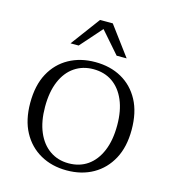

<svg xmlns="http://www.w3.org/2000/svg" viewBox="-107 -790 800 889"><g transform="rotate(15 293.0 -345.5)"><path d="M293 11Q222 11 167 -20Q112 -51 81 -108.5Q50 -166 50 -248Q50 -332 81 -389.5Q112 -447 167 -477.5Q222 -508 293 -508Q365 -508 419.5 -477.5Q474 -447 505 -389.5Q536 -332 536 -248Q536 -166 505 -108.5Q474 -51 419.5 -20Q365 11 293 11ZM293 -23Q346 -23 384.5 -50Q423 -77 444.5 -128Q466 -179 466 -251Q466 -321 444.5 -371Q423 -421 384.5 -447.5Q346 -474 293 -474Q242 -474 203 -447.5Q164 -421 142.5 -370.5Q121 -320 121 -248Q121 -178 142.5 -127.5Q164 -77 203 -50Q242 -23 293 -23ZM159 -562 263 -702H324L428 -562H380L275 -682H304L198 -562Z"/></g></svg>

Font: Montagu Slab 144pt Light
Style: Regular
Weight: 300
Designer: Florian Karsten
Foundry: Florian Karsten
Version: Version 1.000